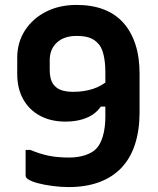

<svg xmlns="http://www.w3.org/2000/svg" viewBox="-20 -740 640 780"><path d="M291 -720Q353 -720 400.5 -702Q448 -684 480.5 -648Q513 -612 530 -560Q547 -508 547 -441V-284Q547 -211 528.5 -154Q510 -97 473.5 -58.5Q437 -20 383 0Q329 20 259 20Q227 20 193 15.5Q159 11 133 4Q107 -3 94 -12Q89 -15 86.5 -18.5Q84 -22 84 -29Q84 -32 84 -42.5Q84 -53 84 -66.5Q84 -80 84 -93.5Q84 -107 84 -117.5Q84 -128 84 -131H103Q144 -114 179.5 -107Q215 -100 261 -100Q298 -100 327 -110Q356 -120 370 -135Q387 -151 397.5 -185.5Q408 -220 408 -266V-446Q408 -489 400 -520.5Q392 -552 375 -567Q361 -581 341.5 -587.5Q322 -594 291 -594Q240 -594 211 -567Q182 -540 182 -496V-458Q182 -434 187 -417.5Q192 -401 203 -390Q215 -378 233.5 -372.5Q252 -367 278 -367Q320 -367 356.5 -378.5Q393 -390 424 -417V-307H372L400 -325Q380 -284 340 -265Q300 -246 246 -246Q187 -246 143 -269.5Q99 -293 74.5 -336.5Q50 -380 50 -439V-505Q50 -568 81.5 -616.5Q113 -665 167 -692.5Q221 -720 291 -720Z"/></svg>

Font: Recursive Monospace
Style: Bold
Weight: 700
Version: Version 1.047